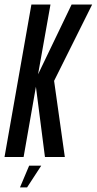

<svg xmlns="http://www.w3.org/2000/svg" viewBox="-51 -695 428 850"><path d="M-31 0H53.5L108 -311L148 0H236L188.5 -337L357 -675H266L117.5 -366L172.5 -675H88ZM37.5 134.5H69L131.5 38.5H78Z"/></svg>

Font: Anybody ExtraCondensed
Style: Italic
Weight: 400
Width: 2
Italic angle: -10°
Version: Version 1.113;gftools[0.9.25]